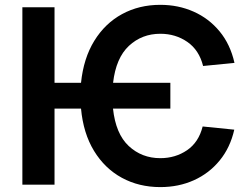

<svg xmlns="http://www.w3.org/2000/svg" viewBox="-20 -757 1029 787"><path d="M637.1 9.9Q549.7 9.9 479.6 -28.2Q409.4 -66.4 365.4 -138.5Q321.4 -210.6 312.1 -311.8H203.5V0H71.7V-727.3H203.5V-417.6H312.1Q322.4 -518.1 366.5 -589.7Q410.5 -661.2 480.3 -699.2Q550.1 -737.2 637.1 -737.2Q710.9 -737.2 773.6 -709.3Q836.3 -681.5 880.1 -628.4Q924 -575.3 941.1 -499.3L812.5 -486.5Q796.2 -551.8 747.9 -585.2Q699.6 -618.6 637.1 -618.6Q561.8 -618.6 508.5 -569.1Q455.3 -519.5 443.5 -417.6H678.3V-311.8H443.2Q454.2 -208.5 507.6 -158.6Q561.1 -108.7 637.1 -108.7Q698.9 -108.7 746.6 -141.2Q794.4 -173.7 810.7 -238.6L940.3 -225.5Q923.7 -152 880.5 -99.3Q837.4 -46.5 774.9 -18.3Q712.4 9.9 637.1 9.9Z"/></svg>

Font: Linik Sans SemiBold
Style: Regular
Weight: 600
Designer: Rasmus Andersson (font), Cristiano Sobral (main changes)
Foundry: rsms
Version: Version 3.018;June 1, 2022;FontCreator 14.0.0.2814 64-bit; t